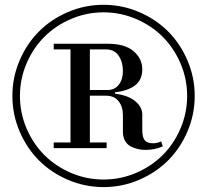

<svg xmlns="http://www.w3.org/2000/svg" viewBox="-20 -760 856 794"><path d="M61 -216.8Q31.2 -286.6 31.2 -363.3Q31.2 -439.9 61 -509.8Q90.8 -579.6 141.4 -630.1Q191.9 -680.7 261.7 -710.4Q331.5 -740.2 408.2 -740.2Q484.9 -740.2 554.7 -710.4Q624.5 -680.7 675 -630.1Q725.6 -579.6 755.4 -509.8Q785.2 -439.9 785.2 -363.3Q785.2 -286.6 755.4 -216.8Q725.6 -147 675 -96.4Q624.5 -45.9 554.7 -16.1Q484.9 13.7 408.2 13.7Q331.5 13.7 261.7 -16.1Q191.9 -45.9 141.4 -96.4Q90.8 -147 61 -216.8ZM89.8 -497.6Q62.5 -433.6 62.5 -363.3Q62.5 -293 89.8 -229Q117.2 -165 163.6 -118.7Q210 -72.3 273.9 -44.9Q337.9 -17.6 408.2 -17.6Q478.5 -17.6 542.5 -44.9Q606.4 -72.3 652.8 -118.7Q699.2 -165 726.6 -229Q753.9 -293 753.9 -363.3Q753.9 -433.6 726.6 -497.6Q699.2 -561.5 652.8 -607.9Q606.4 -654.3 542.5 -681.6Q478.5 -709 408.2 -709Q337.9 -709 273.9 -681.6Q210 -654.3 163.6 -607.9Q117.2 -561.5 89.8 -497.6ZM202.1 -147.5V-170.9H271.5V-555.7H202.1V-579.1H424.8Q497.1 -579.1 532.7 -548.1Q568.4 -517.1 568.4 -473.6Q568.4 -430.2 539.3 -407.5Q510.3 -384.8 455.1 -377.9V-372.6Q510.3 -365.7 539.3 -341.6Q568.4 -317.4 568.4 -285.6V-222.7Q568.4 -192.4 578.4 -179.9Q588.4 -167.5 612.8 -167.5Q629.9 -167.5 646.5 -175.3L653.3 -154.8Q620.6 -140.1 581.5 -140.1Q565.4 -140.1 550.5 -143.6Q535.6 -147 520.8 -154.5Q505.9 -162.1 497.1 -177.7Q488.3 -193.4 488.3 -214.8V-284.7Q488.3 -318.4 470.5 -341.3Q452.6 -364.3 417.5 -364.3H351.6V-170.9H420.9V-147.5ZM351.6 -387.7H424.3Q454.6 -387.7 471.4 -409.9Q488.3 -432.1 488.3 -466.3Q488.3 -502.9 470.9 -529.3Q453.6 -555.7 417.5 -555.7H351.6Z"/></svg>

Font: Theano Didot
Style: Regular
Weight: 400
Designer: Alexey Kryukov
Version: Version 2.0